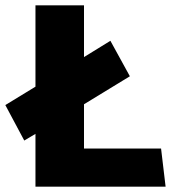

<svg xmlns="http://www.w3.org/2000/svg" viewBox="-20 -700 651 720"><path d="M113 0V-198L71 -173L0 -306L113 -375V-680H295V-486L394 -547L467 -414L295 -309V-143H584L601 0Z"/></svg>

Font: Palanquin Dark
Style: Bold
Weight: 700
Designer: Pria Ravichandran
Version: Version 1.000